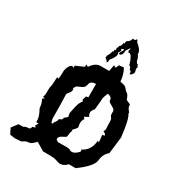

<svg xmlns="http://www.w3.org/2000/svg" viewBox="-153 -718 750 815"><g transform="rotate(30 222.0 -310.0)"><path d="M198.2 -81.1Q206.1 -80.6 206.5 -76.2L249.5 -76.7Q265.6 -76.2 268.6 -73Q271.5 -69.8 279.3 -69.8Q289.1 -69.8 300.5 -78.9Q312 -87.9 312 -93.3Q312 -96.2 308.6 -98.1Q348.1 -116.7 351.6 -166.5L358.9 -161.6L355.5 -196.8L366.7 -199.7Q362.3 -210.4 351.6 -213.4Q356.9 -219.7 356.9 -226.1V-230Q355.5 -247.6 355.5 -262.7Q355.5 -275.4 350.3 -280.3Q345.2 -285.2 345.2 -294.9V-304.7Q345.2 -312 340.3 -316.2Q335.4 -320.3 328.9 -323.7Q322.3 -327.1 316.2 -331.3Q310.1 -335.4 310.1 -343.3Q310.1 -355.5 288.6 -360.4Q278.8 -337.9 278.8 -329.3Q278.8 -320.8 273.9 -274.9Q262.7 -263.7 262.7 -253.4Q262.7 -244.6 269.5 -235.4L249.5 -224.6L256.3 -217.3Q248.5 -206.1 248.5 -195.8Q248.5 -184.6 251.5 -173.8Q244.6 -161.1 234.9 -154.3L235.8 -147.5Q231.4 -134.8 231.4 -129.9Q231 -111.8 223.1 -111.3L204.1 -100.6L196.8 -90.8ZM146 -132.3Q150.9 -132.8 150.9 -140.1Q162.6 -152.8 162.6 -163.1Q177.7 -168.5 177.7 -173.8Q177.7 -175.3 176.3 -176.8L192.4 -190.4L189 -208Q193.4 -227.5 197.3 -245.8Q201.2 -264.2 213.4 -279.3L208.5 -283.7L213.9 -303.7L224.6 -305.7V-371.1Q199.2 -370.6 195.8 -353.5Q193.4 -339.4 186 -334.2Q178.7 -329.1 171.1 -326.4Q163.6 -323.7 157.7 -319.8Q151.9 -315.9 148.9 -302.7L152.3 -304.2Q152.3 -290 144.3 -282Q136.2 -273.9 136.2 -268.1V-266.1Q138.2 -220.7 138.2 -151.4L141.6 -136.2ZM16.6 -2.4 2.9 -29.8 24.9 -58.6 48.3 -59.1Q55.7 -65.4 68.1 -65.4Q80.6 -65.4 80.6 -77.6L94.7 -82.5Q92.3 -85.9 88.9 -88.9L97.2 -103L85.9 -104Q85.9 -120.1 83 -129.9Q78.6 -143.6 70.8 -157.7Q67.9 -162.6 67.9 -167Q67.9 -181.2 57.6 -202.1L66.4 -210L56.6 -211.4Q61 -220.7 61 -229Q61 -255.9 62 -260.3Q65.9 -273.9 65.9 -289.6Q65.9 -314 69.3 -314L73.2 -310.1Q77.6 -310.1 77.6 -346.2Q77.6 -358.9 84.7 -372.6Q91.8 -386.2 99.6 -386.2Q103.5 -386.2 107.4 -382.3V-393.1L147.5 -410.6V-422.4L158.2 -416.5Q177.7 -446.8 203.1 -446.8H245.1L251 -478L262.2 -472.2L269 -488.3L292 -490.7Q307.1 -463.9 309.1 -431.6L329.1 -426.8Q336.4 -424.8 346.2 -412.6Q349.6 -407.7 354.5 -405.3Q364.3 -400.4 371.1 -377.4L392.6 -367.7Q392.6 -354.5 397.9 -347.7Q403.3 -340.8 406.7 -335.9V-330.1Q420.4 -312.5 430.2 -227.5L420.4 -145Q398.4 -127.4 395.5 -96.2Q392.6 -64.9 328.1 -18.1H294.9Q279.3 -1 261.2 -1Q255.9 -1 250.5 -2.9Q233.4 -8.3 225.6 -9.5Q217.8 -10.7 172.9 -10.7L132.8 -34.7Q131.3 -33.7 123 -24.9Q111.3 -12.7 97.7 -12.7Q87.4 -12.7 72.8 -1.5Q51.3 1 40.5 1ZM217.2 -472.6Q212.9 -484 203.7 -486.5L204.3 -498.3Q211.9 -508.7 216.2 -526.8H219.9L220.1 -536.7L225.6 -537L224 -544.6L229.9 -560.5Q237.7 -563.6 239.3 -582.4L242.8 -576.7L242.6 -579.2Q242.6 -586.8 246.7 -594.1Q259.2 -597.6 264.1 -616.3L270.7 -614.7Q276.4 -614.7 279.1 -621.4H283L287.1 -611.9Q314.9 -589.7 314.9 -571.9L314.7 -568.7Q323.1 -559.8 326.4 -541.4Q331.6 -531 336.1 -531L338.9 -531.9Q337.5 -528.7 337.5 -525.9Q337.5 -524 338.9 -524L342.2 -525.2L339.5 -510.6L343.2 -496.7Q340 -481.4 327 -478Q327 -494.5 317.6 -495.1Q316.6 -507.8 307.6 -509.4Q294.1 -556 280.5 -556L276.8 -555.1L273.6 -562.4Q276.6 -570.9 276.6 -573.8L276 -575.1Q274 -575.1 262.5 -557.3Q261.5 -530 247.7 -530L244.7 -530.3V-536.7Q254.5 -551.6 254.5 -555.7Q254.5 -557.9 252.5 -557.9L240.8 -552.5Q246.5 -551.6 246.5 -547.5Q246.5 -542.4 238.7 -533.5Q241.8 -530.3 241.8 -525.2Q241.8 -512.2 222.1 -488.4L222.3 -484.6Q222.3 -476 217.2 -472.6Z"/></g></svg>

Font: Truetypewriter PolyglOTT
Style: Regular
Weight: 400
Designer: Sergey Beatoff a.k.a. Sam_T
Version: Version 3.76